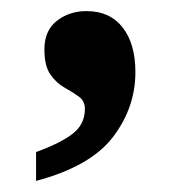

<svg xmlns="http://www.w3.org/2000/svg" viewBox="-20 -172 334 346"><path d="M45 102Q89 86 111 69Q133 52 133 24Q133 10 122 2Q111 -6 96.5 -14Q82 -22 71 -37.5Q60 -53 60 -83Q60 -117 82.5 -134.5Q105 -152 136 -152Q178 -152 201 -122.5Q224 -93 224 -42Q224 22 183.5 75Q143 128 45 154Z"/></svg>

Font: Noto Serif
Style: Bold
Weight: 700
Designer: Monotype Design Team
Foundry: Monotype Imaging Inc.
Version: Version 2.014